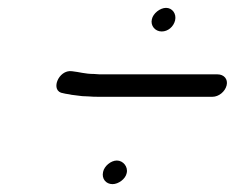

<svg xmlns="http://www.w3.org/2000/svg" viewBox="-20 -529 597 488"><path d="M242 -92C238 -75 249 -61 266 -61C281 -61 299 -74 302 -89C306 -105 293 -121 277 -121C262 -121 245 -107 242 -92ZM366 -480C362 -464 374 -449 391 -449C407 -449 421 -461 425 -477C429 -494 418 -509 402 -509C387 -509 369 -495 366 -480ZM556 -312C560 -328 549 -340 533 -340H243C236 -340 228 -340 219 -341C196 -341 182 -346 163 -348C128 -353 106 -296 141 -292C148 -290 154 -290 162 -288L178 -286C184 -285 193 -284 204 -284C215 -283 223 -283 230 -283H520C536 -283 552 -296 556 -312Z"/></svg>

Font: Electronic
Style: It
Weight: 400
Version: Version 1.011